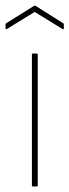

<svg xmlns="http://www.w3.org/2000/svg" viewBox="-26 -672 250 692"><path d="M92 0Q89 0 89 -3V-475Q89 -479 92 -479H106Q110 -479 110 -475V-3Q110 0 106 0ZM-2 -567Q-6 -566 -6 -569V-584Q-6 -587 -4 -588L97 -651Q99 -653 102 -651L202 -588Q204 -587 204 -584V-569Q204 -566 200 -567L99 -629Z"/></svg>

Font: Sofia Sans Semi Condensed Thin
Style: Regular
Weight: 250
Version: Version 4.100